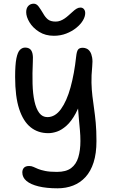

<svg xmlns="http://www.w3.org/2000/svg" viewBox="-20 -760 615 1041"><path d="M292 261Q232 261 189 250.5Q146 240 123.5 221Q101 202 101 175Q101 159 110 149.5Q119 140 138 140Q151 140 161.5 145Q172 150 186.5 156Q201 162 225.5 167Q250 172 289 172Q338 172 365.5 151.5Q393 131 404.5 93Q416 55 416 5Q416 -24 413.5 -52Q411 -80 408 -112Q405 -144 402 -186.5Q399 -229 398 -287L432 -258Q414 -189 390.5 -145.5Q367 -102 340.5 -78.5Q314 -55 289 -46.5Q264 -38 242 -38Q186 -38 146 -70Q106 -102 84 -169Q62 -236 62 -343Q62 -410 69 -444Q76 -478 88.5 -490Q101 -502 116 -502Q132 -502 142 -494.5Q152 -487 156 -470Q160 -453 158 -424Q155 -361 156.5 -306Q158 -251 167 -210.5Q176 -170 193 -147.5Q210 -125 237 -125Q279 -125 310.5 -168.5Q342 -212 362.5 -286.5Q383 -361 393 -454Q396 -482 403.5 -491.5Q411 -501 429 -501Q440 -501 450.5 -496Q461 -491 468.5 -479.5Q476 -468 479.5 -448.5Q483 -429 480 -400Q475 -349 476 -311Q477 -273 481 -239.5Q485 -206 490 -171.5Q495 -137 499 -95Q503 -53 503 5Q503 72 487.5 120.5Q472 169 443.5 200Q415 231 376.5 246Q338 261 292 261ZM272 -566Q226 -566 192 -587.5Q158 -609 140 -639Q122 -669 122 -694Q122 -716 133.5 -728Q145 -740 163 -740Q178 -740 189.5 -724.5Q201 -709 214 -687Q225 -667 239.5 -655Q254 -643 282 -643Q295 -643 307 -647.5Q319 -652 330 -659.5Q341 -667 351 -676Q363 -686 373.5 -696Q384 -706 394.5 -712.5Q405 -719 416 -719Q428 -719 435 -710.5Q442 -702 442 -689Q442 -670 429.5 -649Q417 -628 393.5 -609Q370 -590 339 -578Q308 -566 272 -566Z"/></svg>

Font: Shantell Sans
Style: Regular
Weight: 400
Designer: Stephen Nixon, Anya Danilova, Shantell Martin
Foundry: Arrow Type
Version: Version 1.008;[ac192a2d6]